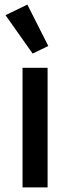

<svg xmlns="http://www.w3.org/2000/svg" viewBox="-20 -815 305 835"><path d="M122 -582 190 -615 99 -795 4 -749ZM187 0V-520H78V0Z"/></svg>

Font: IBM Plex Thai Looped Medium
Style: Regular
Weight: 500
Designer: Mike Abbink, Paul van der Laan, Pieter van Rosmalen, Ben Mitchell, Mark Frömberg
Foundry: Bold Monday
Version: Version 1.0